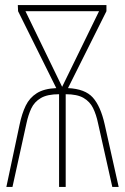

<svg xmlns="http://www.w3.org/2000/svg" viewBox="-20 -734 491 754"><path d="M398 -714V-690L247 -388Q314 -385 344.5 -351Q375 -317 391 -246L446 0H421L365 -250Q358 -284 345.5 -309.5Q333 -335 308 -349.5Q283 -364 238 -364V0H212V-364Q166 -364 140.5 -349Q115 -334 103 -308.5Q91 -283 84 -250L29 0H5L57 -245Q66 -288 81 -319Q96 -350 124.5 -368Q153 -386 201 -388L51 -690L50 -714ZM369 -690H80L224 -393Z"/></svg>

Font: Noto Sans ExtraCondensed Thin
Style: Regular
Weight: 100
Width: 2
Designer: Monotype Design Team
Foundry: Monotype Imaging Inc.
Version: Version 2.013; ttfautohint (v1.8.4.7-5d5b)